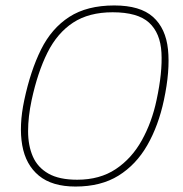

<svg xmlns="http://www.w3.org/2000/svg" viewBox="-20 -674 672 704"><path d="M257 10Q171 10 122.5 -30Q74 -70 61.5 -141.5Q49 -213 69 -307Q92 -415 130.5 -492.5Q169 -570 234 -612Q299 -654 399 -654Q494 -654 541 -612Q588 -570 596 -492.5Q604 -415 581 -307Q561 -213 520 -141.5Q479 -70 414.5 -30Q350 10 257 10ZM263 -15Q346 -15 404.5 -54Q463 -93 500 -159.5Q537 -226 554 -307Q576 -409 572 -481Q568 -553 526.5 -591Q485 -629 393 -629Q306 -629 248 -591Q190 -553 154 -481Q118 -409 96 -307Q83 -246 83 -193Q83 -140 100.5 -100Q118 -60 157.5 -37.5Q197 -15 263 -15Z"/></svg>

Font: Kanit Thin
Style: Italic
Weight: 250
Italic angle: -12°
Designer: Katatrad Team
Foundry: CadsonDemak
Version: Version 2.000; ttfautohint (v1.8.3)